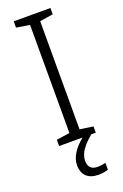

<svg xmlns="http://www.w3.org/2000/svg" viewBox="-176 -765 662 1033"><g transform="rotate(-20 155.5 -248.0)"><path d="M155 123C155 77 189 39 235 0H261V-36L185 -47V-666L261 -678V-714H51V-678L127 -666V-47L51 -36V0H185C138 38 106 84 106 130C106 187 140 218 198 218C222 218 239 214 254 210V170C243 173 227 176 206 176C173 176 155 158 155 123Z"/></g></svg>

Font: Noto Sans Gujarati UI Light
Style: Regular
Weight: 300
Designer: Jelle Bosma - Monotype Design Team, Universal Thirst
Foundry: Monotype Imaging Inc.
Version: Version 2.106